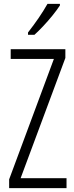

<svg xmlns="http://www.w3.org/2000/svg" viewBox="-20 -967 382 987"><path d="M322 0H27V-45L257 -664H35V-714H316V-669L86 -51H322ZM288 -939Q273 -916 250 -887.5Q227 -859 202 -832.5Q177 -806 157 -788H124V-800Q155 -840 179 -875Q203 -910 224 -947H288Z"/></svg>

Font: Noto Sans Tamil ExtraCondensed Light
Style: Regular
Weight: 300
Width: 2
Designer: Jelle Bosma - Monotype Design Team
Foundry: Monotype Imaging Inc.
Version: Version 2.004; ttfautohint (v1.8.4.7-5d5b)